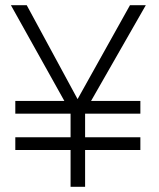

<svg xmlns="http://www.w3.org/2000/svg" viewBox="-20 -720 614 740"><path d="M39 -282V-331H228L22 -700H83L279 -338L481 -700H542L331 -331H521V-282H308V-191H521V-142H308V0H252V-142H39V-191H252V-282Z"/></svg>

Font: Renner* Light
Style: Light
Weight: 300
Version: Version 003.000 ; ttfautohint (v0.97) -l 8 -r 50 -G 200 -x 1